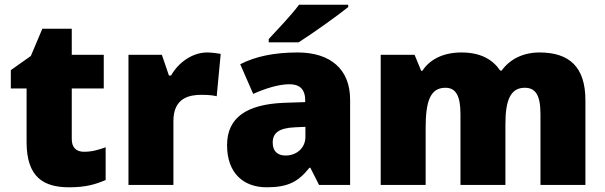

<svg xmlns="http://www.w3.org/2000/svg" viewBox="-20 -852 2572 816"><path d="M337 -207C304 -207 285 -225 285 -261V-476H421V-619H285V-730H160L111 -614L26 -554V-476H93V-248C93 -98 166 -56 274 -56C346 -56 387 -69 429 -87V-226C398 -215 371 -207 337 -207Z M860 -629C797 -629 737 -585 707 -531H698L668 -619H526V-66H717V-338C717 -438 788 -449 836 -449C871 -449 888 -446 901 -443L918 -623C907 -625 881 -629 860 -629Z M1460 -822V-832H1251C1218 -787 1156 -723 1122 -686V-672H1249C1303 -706 1413 -784 1460 -822ZM1245 -629C1145 -629 1065 -612 1001 -579L1056 -453C1110 -477 1166 -494 1210 -494C1251 -494 1277 -475 1277 -426V-418L1185 -415C1029 -408 945 -353 945 -235C945 -114 1017 -56 1113 -56C1205 -56 1248 -80 1295 -139H1299L1336 -66H1468V-429C1468 -557 1385 -629 1245 -629ZM1234 -311 1278 -313V-270C1278 -223 1240 -191 1194 -191C1161 -191 1139 -208 1139 -246C1139 -286 1164 -308 1234 -311Z M2273 -629C2204 -629 2147 -601 2112 -552H2106C2073 -600 2022 -629 1941 -629C1859 -629 1804 -596 1775 -551H1770L1742 -619H1598V-66H1789V-308C1789 -418 1807 -479 1873 -479C1916 -479 1937 -447 1937 -367V-66H2128V-324C2128 -423 2148 -479 2210 -479C2254 -479 2277 -451 2277 -367V-66H2468V-426C2468 -568 2399 -629 2273 -629Z"/></svg>

Font: Noto Sans Malayalam UI Black
Style: Regular
Weight: 900
Designer: Jelle Bosma - Monotype Design Team
Foundry: Monotype Imaging Inc.
Version: Version 2.104